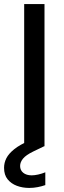

<svg xmlns="http://www.w3.org/2000/svg" viewBox="-44 -720 315 945"><path d="M75 0V-700H175V0ZM100 205Q67 205 39 194.5Q11 184 -6.5 162.5Q-24 141 -24 106Q-24 81 -12.5 58.5Q-1 36 26.5 14Q54 -8 101 -28L151 -50L175 -1L119 26Q84 43 69.5 60.5Q55 78 55 97Q55 118 70.5 130.5Q86 143 112 143Q126 143 144 139Q162 135 179 128V191Q162 197 141.5 201Q121 205 100 205Z"/></svg>

Font: DM Sans 10pt Medium
Style: Regular
Weight: 500
Version: Version 4.004;gftools[0.9.30]